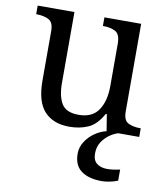

<svg xmlns="http://www.w3.org/2000/svg" viewBox="-86 -608 806 921"><g transform="rotate(10 317.5 -148.0)"><path d="M273 10Q194 10 151 -36.5Q108 -83 108 -186V-426Q108 -470 83.5 -482Q59 -494 26 -494H23V-536H202V-191Q202 -126 224 -90Q246 -54 307 -54Q373 -54 403 -98.5Q433 -143 433 -216V-422Q433 -469 409 -481.5Q385 -494 351 -494H348V-536H527V-109Q527 -65 551.5 -53.5Q576 -42 609 -42H612V0H453L440 -81H435Q404 -25 363 -7.5Q322 10 273 10ZM472 240Q408 240 371.5 213.5Q335 187 335 130Q335 99 352 72Q369 45 396 26Q423 7 453 0H510Q489 6 467.5 21.5Q446 37 431.5 60Q417 83 417 115Q417 148 436.5 163Q456 178 486 178Q500 178 515.5 176Q531 174 549 170V224Q533 231 510.5 235.5Q488 240 472 240Z"/></g></svg>

Font: Noto Serif Oriya
Style: Regular
Weight: 400
Designer: David Williams
Foundry: Google LLC, David Williams
Version: Version 1.051; ttfautohint (v1.8.4.7-5d5b)